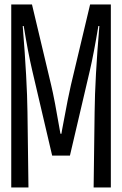

<svg xmlns="http://www.w3.org/2000/svg" viewBox="-20 -805 540 850"><path d="M29.8 -785.2H121.6L206.5 -428.2Q220.7 -370.1 247.6 -212.9H252L254.4 -228L257.8 -246.1Q283.7 -386.2 293.9 -428.2L378.9 -785.2H470.7V24.9H394.5L398.9 -309.1Q400.4 -457.5 419.9 -689.9H415.5Q395 -566.9 377.9 -493.2L289.6 -116.2H210.9L122.6 -493.2Q103.5 -575.2 85 -689.9H80.6Q100.1 -446.8 101.6 -309.1L106 24.9H29.8Z"/></svg>

Font: BIZ UDGothic
Style: Regular
Weight: 400
Monospace: yes
Designer: TypeBank Co., Ltd.
Foundry: Morisawa Inc.
Version: Version 1.05